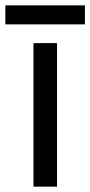

<svg xmlns="http://www.w3.org/2000/svg" viewBox="-40 -697 337 717"><path d="M173 0H85V-536H173ZM277 -677V-606H-20V-677Z"/></svg>

Font: Noto Sans Tirhuta
Style: Regular
Weight: 400
Designer: Monotype Design Team
Foundry: Monotype Imaging Inc.
Version: Version 2.003; ttfautohint (v1.8.4.7-5d5b)